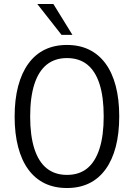

<svg xmlns="http://www.w3.org/2000/svg" viewBox="-20 -941 676 970"><path d="M318.3 8.9Q254.7 8.9 205.8 -14.8Q157 -38.5 123.1 -84.7Q89.2 -130.9 71.6 -198.4Q53.9 -265.9 53.9 -352Q53.9 -438.3 71.7 -505.7Q89.5 -573.1 123.4 -619.6Q157.2 -666.2 206.1 -690.1Q254.9 -713.9 318.3 -713.9Q381.6 -713.9 430.5 -690Q479.3 -666 513.1 -620.1Q546.9 -574.3 564.6 -507Q582.4 -439.8 582.4 -353.2Q582.4 -266.9 564.8 -199.4Q547.1 -131.9 513.2 -85.4Q479.3 -38.8 430.5 -14.9Q381.6 8.9 318.3 8.9ZM318.3 -57.4Q380.1 -57.4 420.8 -90.6Q461.5 -123.8 482.7 -189.9Q503.9 -256.1 503.9 -353Q503.9 -450.6 483 -516.1Q462 -581.7 420.9 -614.7Q379.8 -647.6 318.3 -647.6Q257.5 -647.6 216.1 -614.5Q174.8 -581.4 153.6 -515.5Q132.4 -449.6 132.4 -352Q132.4 -255.6 153.6 -189.6Q174.8 -123.6 216.1 -90.5Q257.5 -57.4 318.3 -57.4ZM290.7 -765 168.4 -920.9H249.6L345.8 -765Z"/></svg>

Font: Nunito Sans 12pt ExtraLight Condensed
Style: Regular
Weight: 200
Width: 3
Version: Version 3.101;gftools[0.9.27]